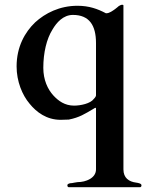

<svg xmlns="http://www.w3.org/2000/svg" viewBox="-20 -485 624 798"><path d="M302 -461C227.5 -461 167.6 -430.1 126 -392C83.5 -351.3 49 -290.4 49 -209C49 -147.1 72.3 -90.1 103 -54C131.5 -18.7 173.8 13 232 13C245 13 257 12 266 12C310.4 3.1 332.1 -11.3 369 -33C373 -36 376 -37 377 -37C378 -37 378 -37 378 -36C379 -36 379 -35 379 -34V219C379 255 337.5 272 302 272C293 274 286 274 279 276C270.3 276 260 278.5 260 285C260 290 262 292 265 293H563C566 292 568 290 568 285C568 277.6 554.1 275.2 546 274C515.7 270.2 493 254.7 493 219V-462C493 -463 493 -464 492 -464C491 -465 491 -465 490 -465H485C483 -465 480 -463 474 -460C470 -456 464 -452 458 -447C449.1 -440.7 434.8 -430 423 -430H420C385.8 -448 350.4 -461 302 -461ZM379 -306V-89C379 -85 376 -80 370 -74C356 -54.4 314.6 -46 288 -46C249.1 -46 222.7 -65.7 202 -88C178.1 -113.9 160 -153.3 160 -203C160 -266 173.8 -323.6 198 -362C214.9 -391.2 242.8 -423 283 -423C351.1 -423 379 -379.8 379 -306Z"/></svg>

Font: fbb
Style: Bold
Weight: 400
Designer: David J. Perry, Michael Sharpe
Version: Version 1.045